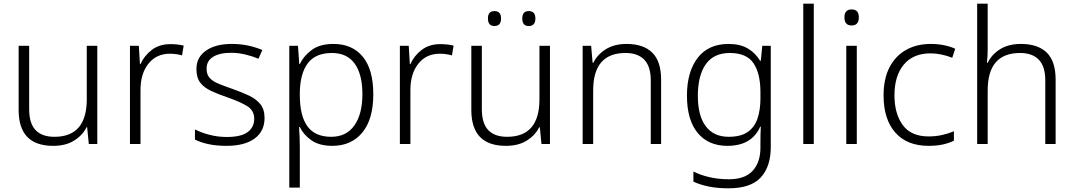

<svg xmlns="http://www.w3.org/2000/svg" viewBox="-20 -780 5821 1040"><path d="M507 -532V0H461L452 -91H449Q427 -47 381.5 -18.5Q336 10 268 10Q81 10 81 -184V-532H138V-189Q138 -112 172.5 -75.5Q207 -39 275 -39Q450 -39 450 -242V-532Z M903 -541Q942 -541 975 -533L966 -480Q934 -489 900 -489Q827 -489 784 -435Q741 -381 741 -292V0H684V-532H732L738 -433H741Q761 -478 802 -509.5Q843 -541 903 -541Z M1413 -141Q1413 -69 1359 -29.5Q1305 10 1207 10Q1151 10 1108 0.5Q1065 -9 1036 -24V-79Q1071 -61 1116 -49.5Q1161 -38 1208 -38Q1286 -38 1321.5 -64.5Q1357 -91 1357 -137Q1357 -181 1320 -204.5Q1283 -228 1211 -253Q1161 -270 1123.5 -287.5Q1086 -305 1065 -332Q1044 -359 1044 -406Q1044 -470 1096 -506Q1148 -542 1235 -542Q1283 -542 1324.5 -533Q1366 -524 1401 -509L1380 -462Q1349 -475 1310 -484.5Q1271 -494 1232 -494Q1169 -494 1134 -472Q1099 -450 1099 -408Q1099 -376 1116 -357.5Q1133 -339 1165 -326Q1197 -313 1243 -297Q1291 -280 1329 -262Q1367 -244 1390 -216Q1413 -188 1413 -141Z M1786 -542Q1888 -542 1945 -473Q2002 -404 2002 -269Q2002 -134 1942.5 -62Q1883 10 1780 10Q1710 10 1667 -20Q1624 -50 1604 -92H1600Q1602 -67 1603 -37.5Q1604 -8 1604 17V236H1547V-532H1594L1601 -433H1604Q1624 -476 1668 -509Q1712 -542 1786 -542ZM1778 -493Q1689 -493 1647 -437Q1605 -381 1604 -276V-266Q1604 -152 1645.5 -95.5Q1687 -39 1774 -39Q1856 -39 1899.5 -100.5Q1943 -162 1943 -270Q1943 -377 1901.5 -435Q1860 -493 1778 -493Z M2365 -541Q2404 -541 2437 -533L2428 -480Q2396 -489 2362 -489Q2289 -489 2246 -435Q2203 -381 2203 -292V0H2146V-532H2194L2200 -433H2203Q2223 -478 2264 -509.5Q2305 -541 2365 -541Z M2959 -532V0H2913L2904 -91H2901Q2879 -47 2833.5 -18.5Q2788 10 2720 10Q2533 10 2533 -184V-532H2590V-189Q2590 -112 2624.5 -75.5Q2659 -39 2727 -39Q2902 -39 2902 -242V-532ZM2623 -680Q2623 -720 2658 -720Q2694 -720 2694 -680Q2694 -639 2658 -639Q2623 -639 2623 -680ZM2809 -680Q2809 -720 2844 -720Q2880 -720 2880 -680Q2880 -639 2844 -639Q2809 -639 2809 -680Z M3374 -542Q3465 -542 3513 -495Q3561 -448 3561 -348V0H3505V-344Q3505 -420 3470 -456.5Q3435 -493 3368 -493Q3193 -493 3193 -290V0H3136V-532H3182L3190 -440H3194Q3215 -484 3261 -513Q3307 -542 3374 -542Z M3927 -542Q3989 -542 4030.5 -517.5Q4072 -493 4097 -451H4101L4109 -532H4155V17Q4155 122 4101 181Q4047 240 3926 240Q3866 240 3819.5 230.5Q3773 221 3736 204V149Q3773 168 3822 179.5Q3871 191 3928 191Q4015 191 4057 145Q4099 99 4099 20V-11Q4099 -32 4099.5 -53.5Q4100 -75 4101 -94H4098Q4052 10 3920 10Q3817 10 3759 -60Q3701 -130 3701 -262Q3701 -391 3759 -466.5Q3817 -542 3927 -542ZM3933 -493Q3846 -493 3803 -432Q3760 -371 3760 -261Q3760 -153 3803 -96Q3846 -39 3927 -39Q3993 -39 4030.5 -65.5Q4068 -92 4083.5 -139Q4099 -186 4099 -246V-281Q4099 -382 4061.5 -437.5Q4024 -493 3933 -493Z M4388 0H4331V-760H4388Z M4593 -729Q4632 -729 4632 -686Q4632 -642 4593 -642Q4554 -642 4554 -686Q4554 -729 4593 -729ZM4621 -532V0H4564V-532Z M5010 10Q4893 10 4829.5 -62Q4766 -134 4766 -263Q4766 -353 4798 -415Q4830 -477 4887.5 -509.5Q4945 -542 5022 -542Q5060 -542 5094 -535Q5128 -528 5154 -516L5138 -467Q5111 -478 5080 -484.5Q5049 -491 5021 -491Q4926 -491 4875.5 -430Q4825 -369 4825 -264Q4825 -164 4870 -102.5Q4915 -41 5010 -41Q5049 -41 5084 -49Q5119 -57 5147 -69V-18Q5121 -5 5087.5 2.5Q5054 10 5010 10Z M5330 -517Q5330 -496 5329 -477Q5328 -458 5326 -440H5330Q5351 -484 5396.5 -513Q5442 -542 5510 -542Q5602 -542 5650 -495Q5698 -448 5698 -348V0H5642V-344Q5642 -420 5607 -456.5Q5572 -493 5505 -493Q5330 -493 5330 -290V0H5273V-760H5330Z"/></svg>

Font: Noto Sans Arabic UI Lt
Style: Regular
Weight: 300
Designer: Monotype Design Team, Nadine Chahine and Nizar Qandah
Foundry: Monotype Imaging Inc.
Version: Version 2.010; ttfautohint (v1.8.4.7-5d5b)